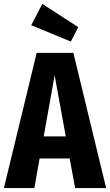

<svg xmlns="http://www.w3.org/2000/svg" viewBox="-29 -964 564 984"><path d="M356 0 328 -152H174L147 0H-9L159 -693H347L515 0ZM195 -265H308L251 -578ZM188 -944 372 -825 334 -751 131 -835Z"/></svg>

Font: Fira Sans Extra Condensed
Style: Bold
Weight: 700
Width: 1
Designer: Carrois Corporate & Edenspiekermann AG
Foundry: Carrois Corporate GbR & Edenspiekermann AG
Version: Version 4.203